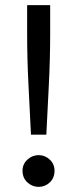

<svg xmlns="http://www.w3.org/2000/svg" viewBox="-20 -720 302 750"><path d="M101 -194Q96 -294 91 -393Q86 -492 86 -592V-700H176V-592Q176 -492 171 -393Q166 -294 161 -194ZM131 10Q106 10 87 -7.5Q68 -25 68 -53Q68 -79 87 -96.5Q106 -114 131 -114Q156 -114 174.5 -96.5Q193 -79 193 -53Q193 -25 174.5 -7.5Q156 10 131 10Z"/></svg>

Font: Hedvig Letters Sans
Style: Regular
Weight: 400
Designer: Alexander Örn & Tor Weibull
Foundry: Kanon Foundry
Version: Version 1.000; ttfautohint (v1.8.4.7-5d5b)